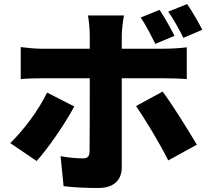

<svg xmlns="http://www.w3.org/2000/svg" viewBox="-20 -868 1040 954"><path d="M985 -720C968 -754 936 -810 910 -848L816 -810C843 -772 871 -721 891 -680ZM847 -690C829 -725 798 -782 773 -819L679 -781C706 -742 731 -691 752 -650ZM214 -408C172 -321 98 -222 31 -157L162 -68C215 -126 301 -249 349 -339ZM801 -479C830 -479 874 -478 908 -475V-633C880 -629 831 -626 800 -626H585V-694C585 -721 593 -777 596 -791H417C421 -772 426 -723 426 -695V-626H186C155 -626 114 -630 83 -634V-475C112 -478 156 -479 186 -479H426C426 -405 426 -141 425 -115C424 -89 415 -81 390 -81C366 -81 323 -84 281 -92L296 57C352 64 410 66 470 66C547 66 585 25 585 -36V-479ZM656 -341C698 -280 771 -161 816 -71L958 -149C915 -222 836 -349 788 -413Z"/></svg>

Font: Noto Sans T Chinese Black
Style: Bold
Weight: 900
Designer: Ryoko NISHIZUKA (kana & ideographs); Paul D. Hunt (Latin, Greek & Cyrillic); Wenlong ZHANG (bopomofo); Sandoll Communica
Foundry: Adobe Systems Incorporated
Version: Version 1.000;PS 1;hotconv 1.0.78;makeotf.lib2.5.61930